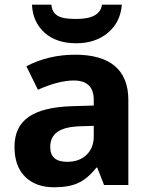

<svg xmlns="http://www.w3.org/2000/svg" viewBox="-20 -791 644 821"><path d="M416 -771C410.6 -730.5 374.5 -710 307.6 -710C279.8 -710 259.3 -711.9 245.6 -715.8C217.8 -723.6 202.1 -740.2 199.7 -771H116.7C119.1 -720.2 137.7 -680.2 171.4 -650.4C205.1 -620.6 250 -606 306.6 -606C360.8 -606 405.8 -621.1 441.4 -650.9C477.1 -680.7 497.1 -720.7 501 -771ZM528.8 0V-363.8C528.8 -494.1 448.2 -557.1 301.8 -557.1C225.1 -557.1 155.8 -540.5 92.8 -507.8L142.1 -407.2C201.2 -433.6 252.4 -446.8 295.9 -446.8C352.5 -446.8 380.9 -418.9 380.9 -363.8V-339.8L286.1 -336.9C122.6 -331.1 42 -278.8 42 -163.1C42 -107.9 57.1 -64.9 87.4 -35.2C117.2 -5.4 158.7 9.8 210.9 9.8C253.4 9.8 288.1 3.9 314.9 -8.8C341.3 -21 367.2 -42.5 392.1 -74.2H396L424.8 0ZM380.9 -208C380.9 -175.3 370.6 -148.9 350.1 -128.9C329.1 -108.9 301.8 -99.1 267.1 -99.1C218.8 -99.1 194.8 -120.1 194.8 -162.1C194.8 -220.7 236.8 -248.5 323.2 -251L380.9 -252.9Z"/></svg>

Font: Noto Reveo Sans
Style: Bold
Weight: 700
Designer: Monotype Design team
Foundry: Monotype Imaging Inc.
Version: Version 1.04